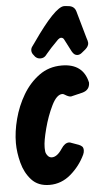

<svg xmlns="http://www.w3.org/2000/svg" viewBox="-68 -906 518 951"><g transform="rotate(-5 191.0 -431.0)"><path d="M149 -621Q134 -621 123 -632L117 -640Q107 -651 107 -664Q107 -675 114 -684Q121 -693 127 -702Q243 -869 288 -869Q292 -868 300 -868Q303 -867 310 -867Q338 -864 346 -839L384 -705Q391 -685 391 -677Q391 -661 374 -646Q365 -639 355 -630.5Q345 -622 333 -622Q317 -622 306 -642L275 -702Q270 -714 259 -714Q252 -714 244 -707Q203 -666 181 -639L178 -635Q167 -621 149 -621ZM140 7Q83 7 50.5 -28.5Q18 -64 4.5 -115.5Q-9 -167 -9 -214Q-9 -270 7.5 -333Q24 -396 56.5 -451Q89 -506 137.5 -541.5Q186 -577 250 -577Q357 -577 378 -481Q378 -444 341 -434Q286 -420 283 -420Q271 -420 254 -431Q247 -436 241 -436Q213 -436 188 -385Q163 -334 147 -273Q131 -212 131 -182V-175Q131 -170 132 -160Q133 -150 141.5 -139Q150 -128 163 -128Q189 -128 214 -166Q232 -194 253 -194Q259 -194 265 -191L301 -178Q311 -174 317 -168Q323 -162 323 -149Q323 -139 318 -128Q292 -73 245.5 -33Q199 7 140 7Z"/></g></svg>

Font: Bangerz
Style: Bold
Weight: 700
Designer: vernon adams
Foundry: Vernon Adams
Version: Version 2.10;February 7, 2025;FontCreator 13.0.0.2683 64-bit